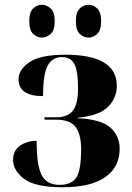

<svg xmlns="http://www.w3.org/2000/svg" viewBox="-20 -778 553 807"><path d="M243 9Q362 9 422.5 -33.5Q483 -76 483 -153Q483 -207 443.5 -242Q404 -277 306 -281V-283Q398 -292 434.5 -329.5Q471 -367 471 -417Q471 -548 255 -548Q149 -548 103.5 -516.5Q58 -485 58 -445Q58 -374 161 -374Q161 -467 180.5 -502.5Q200 -538 240 -538Q277 -538 292.5 -509Q308 -480 308 -406Q308 -343 287 -314Q266 -285 216 -285H167V-275H215Q275 -275 298 -244Q321 -213 321 -151Q321 -63 301 -32Q281 -1 231 -1Q176 -1 155 -42Q134 -83 134 -186Q94 -186 64.5 -166Q35 -146 35 -105Q35 -62 81 -26.5Q127 9 243 9ZM353 -620Q371 -620 388 -635Q405 -650 405 -689Q405 -728 388 -743Q371 -758 353 -758Q333 -758 316 -743Q299 -728 299 -689Q299 -650 316 -635Q333 -620 353 -620ZM156 -620Q175 -620 192.5 -635Q210 -650 210 -689Q210 -728 192.5 -743Q175 -758 156 -758Q137 -758 120 -743Q103 -728 103 -689Q103 -650 120 -635Q137 -620 156 -620Z"/></svg>

Font: Noto Serif Display SemiCondensed Extra
Style: Regular
Weight: 800
Width: 4
Designer: Monotype Design Team
Foundry: Monotype Imaging Inc.
Version: Version 1.900